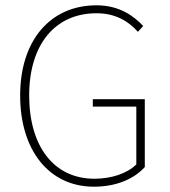

<svg xmlns="http://www.w3.org/2000/svg" viewBox="-20 -692 640 724"><path d="M334 12C420 12 486 -18 526 -62V-318H330V-290H494V-72C460 -38 400 -18 336 -18C182 -18 90 -142 90 -332C90 -522 186 -642 344 -642C418 -642 466 -610 500 -572L520 -594C486 -630 432 -672 344 -672C170 -672 56 -540 56 -332C56 -124 166 12 334 12Z"/></svg>

Font: Assistant ExtraLight
Style: Regular
Weight: 275
Designer: Hebrew By Ben Nathan, Latin by Paul Hunt
Version: Version 2.001;PS 002.001;hotconv 1.0.88;makeotf.lib2.5.64775